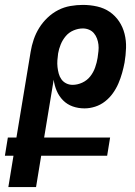

<svg xmlns="http://www.w3.org/2000/svg" viewBox="-31 -763 551 783"><path d="M116 0H3L24 -128H-11L1 -202H36L94 -552Q98 -577 106.5 -602Q115 -627 129 -649.5Q143 -672 163 -691Q183 -710 206.5 -722Q230 -734 256 -738.5Q282 -743 307 -743Q337 -743 365.5 -736.5Q394 -730 416.5 -714.5Q439 -699 454.5 -676Q470 -653 477 -625Q484 -597 483 -567.5Q482 -538 477 -508Q473 -487 467 -465.5Q461 -444 452 -423Q443 -402 429.5 -383Q416 -364 397.5 -349.5Q379 -335 357 -328Q335 -321 314 -321Q288 -321 265.5 -329Q243 -337 226.5 -353.5Q210 -370 200.5 -392Q191 -414 188 -438L149 -202H418L406 -128H137ZM265 -417Q285 -417 304.5 -426Q324 -435 337 -451.5Q350 -468 357 -488Q364 -508 367 -527Q369 -541 370.5 -554.5Q372 -568 370.5 -581Q369 -594 364.5 -606Q360 -618 352 -627.5Q344 -637 332 -642Q320 -647 307 -647Q288 -647 269 -639Q250 -631 237 -615.5Q224 -600 216.5 -581.5Q209 -563 206 -545Q204 -531 203 -517Q202 -503 203.5 -489.5Q205 -476 208.5 -463Q212 -450 219.5 -439.5Q227 -429 239 -423Q251 -417 265 -417Z"/></svg>

Font: Iosevka Oblique
Style: Bold
Weight: 700
Italic angle: -9°
Monospace: yes
Designer: Belleve Invis
Foundry: Belleve Invis
Version: Version 32.5.0; ttfautohint (v1.8.4)